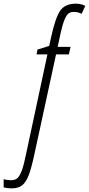

<svg xmlns="http://www.w3.org/2000/svg" viewBox="-118 -785 484 1045"><path d="M-55.2 240.2Q-79.1 240.2 -98.1 234.9V189.9Q-80.1 195.8 -57.1 195.8Q-34.2 195.8 -21.5 182.9Q-8.8 169.9 2 139.6Q12.7 109.4 24.9 48.8L140.1 -488.8H81.1L85.9 -515.1L149.9 -535.2L160.2 -583Q184.1 -690.4 209.7 -727.1Q235.4 -763.7 292 -765.1Q324.7 -765.1 346.2 -752.9L326.2 -710Q305.7 -720.2 284.2 -720.2Q262.7 -720.2 250.7 -707.8Q238.8 -695.3 227.5 -662.8Q216.3 -630.4 195.8 -529.8H266.1L256.8 -488.8H187L69.8 51.8Q52.7 131.8 37.8 169.7Q22.9 207.5 2.2 223.9Q-18.6 240.2 -55.2 240.2Z"/></svg>

Font: Open Sans Hebrew Condensed Light
Style: Italic
Weight: 300
Width: 3
Italic angle: -12°
Foundry: Ascender Corporation, Yanek Iontef
Version: Version 2.001;PS 002.001;hotconv 1.0.70;makeotf.lib2.5.58329